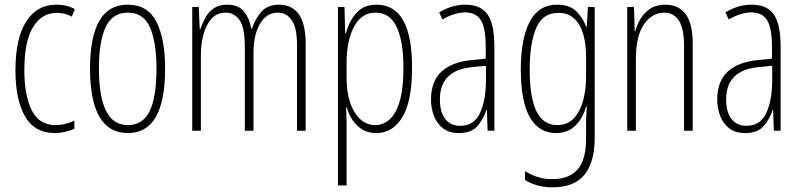

<svg xmlns="http://www.w3.org/2000/svg" viewBox="-20 -559 3426 821"><path d="M214 10Q128 10 87 -61.5Q46 -133 46 -258Q46 -395 92 -467Q138 -539 221 -539Q266 -539 300 -520L287 -488Q258 -504 223 -504Q158 -504 121 -442.5Q84 -381 84 -259Q84 -152 115.5 -88Q147 -24 218 -24Q257 -24 298 -43V-8Q280 0 257.5 5Q235 10 214 10Z M686 -265Q686 10 527 10Q365 10 365 -267Q365 -400 404.5 -469.5Q444 -539 526 -539Q611 -539 648.5 -466.5Q686 -394 686 -265ZM403 -267Q403 -148 433 -86Q463 -24 527 -24Q590 -24 619.5 -83Q649 -142 649 -266Q649 -378 621.5 -441.5Q594 -505 526 -505Q461 -505 432 -443.5Q403 -382 403 -267Z M1174 -539Q1228 -539 1257.5 -498.5Q1287 -458 1287 -371V0H1250V-367Q1250 -442 1227 -473.5Q1204 -505 1169 -505Q1120 -505 1092 -458Q1064 -411 1064 -332V0H1027V-354Q1027 -442 1004 -473.5Q981 -505 946 -505Q908 -505 884.5 -479Q861 -453 850 -412Q839 -371 839 -326V0H802V-529H830L834 -435H837Q845 -459 858 -483Q871 -507 893.5 -523Q916 -539 951 -539Q1001 -539 1024.5 -508.5Q1048 -478 1054 -437H1057Q1073 -482 1099.5 -510.5Q1126 -539 1174 -539Z M1590 -539Q1742 -539 1742 -270Q1742 -126 1700.5 -58Q1659 10 1589 10Q1552 10 1527 -6.5Q1502 -23 1486 -48Q1470 -73 1463 -100H1460Q1460 -88 1461 -70Q1462 -52 1462 -29V234H1425V-529H1453L1456 -416H1459Q1468 -449 1484 -477Q1500 -505 1525.5 -522Q1551 -539 1590 -539ZM1586 -505Q1526 -505 1494 -445Q1462 -385 1462 -291V-228Q1462 -135 1496 -79.5Q1530 -24 1585 -24Q1618 -24 1645.5 -48Q1673 -72 1689 -125.5Q1705 -179 1705 -270Q1705 -383 1676 -444Q1647 -505 1586 -505Z M1970 -539Q2036 -539 2065 -497Q2094 -455 2094 -359V0H2065L2062 -89H2060Q2048 -51 2022 -20.5Q1996 10 1942 10Q1900 10 1874 -10.5Q1848 -31 1835.5 -63.5Q1823 -96 1823 -133Q1823 -212 1868 -253Q1913 -294 1996 -302L2057 -308V-356Q2057 -440 2036 -473Q2015 -506 1968 -506Q1949 -506 1924.5 -499Q1900 -492 1872 -476L1858 -506Q1912 -539 1970 -539ZM1998 -272Q1861 -258 1861 -134Q1861 -79 1884 -50Q1907 -21 1948 -21Q2007 -21 2032.5 -75.5Q2058 -130 2058 -218V-278Z M2363 -539Q2415 -539 2444 -511Q2473 -483 2486 -445H2489L2494 -529H2523V29Q2523 134 2479.5 188Q2436 242 2341 242Q2276 242 2225 211V173Q2254 190 2281 198.5Q2308 207 2341 207Q2413 207 2449.5 166Q2486 125 2486 33V-8Q2486 -30 2486.5 -52Q2487 -74 2489 -104H2486Q2473 -54 2440.5 -22Q2408 10 2357 10Q2285 10 2246 -57Q2207 -124 2207 -263Q2207 -393 2245 -466Q2283 -539 2363 -539ZM2367 -504Q2300 -504 2272.5 -438.5Q2245 -373 2245 -263Q2245 -140 2274.5 -82Q2304 -24 2362 -24Q2407 -24 2434 -53.5Q2461 -83 2473.5 -129.5Q2486 -176 2486 -226V-317Q2486 -370 2474 -412.5Q2462 -455 2435.5 -479.5Q2409 -504 2367 -504Z M2825 -539Q2881 -539 2911.5 -499Q2942 -459 2942 -373V0H2905V-362Q2905 -438 2882.5 -471.5Q2860 -505 2821 -505Q2769 -505 2734 -455.5Q2699 -406 2699 -305V0H2662V-529H2691L2694 -425H2696Q2704 -454 2720 -480Q2736 -506 2761.5 -522.5Q2787 -539 2825 -539Z M3194 -539Q3260 -539 3289 -497Q3318 -455 3318 -359V0H3289L3286 -89H3284Q3272 -51 3246 -20.5Q3220 10 3166 10Q3124 10 3098 -10.5Q3072 -31 3059.5 -63.5Q3047 -96 3047 -133Q3047 -212 3092 -253Q3137 -294 3220 -302L3281 -308V-356Q3281 -440 3260 -473Q3239 -506 3192 -506Q3173 -506 3148.5 -499Q3124 -492 3096 -476L3082 -506Q3136 -539 3194 -539ZM3222 -272Q3085 -258 3085 -134Q3085 -79 3108 -50Q3131 -21 3172 -21Q3231 -21 3256.5 -75.5Q3282 -130 3282 -218V-278Z"/></svg>

Font: Noto Sans Khmer UI ExtraCondensed ExtraLight
Style: Regular
Weight: 200
Width: 2
Designer: Danh Hong and the Monotype Design Team
Foundry: Monotype Imaging Inc.
Version: Version 2.002; ttfautohint (v1.8.4.7-5d5b)